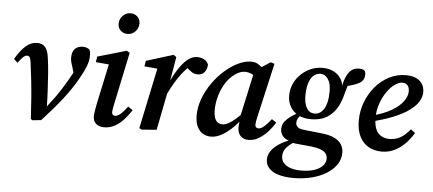

<svg xmlns="http://www.w3.org/2000/svg" viewBox="-59 -884 2837 1259"><g transform="rotate(5 1359.0 -254.5)"><path d="M161 1Q157 -71 152 -135Q147 -199 140.5 -257.5Q134 -316 127 -369Q123 -395 117 -402.5Q111 -410 100 -410Q89 -410 76 -398.5Q63 -387 42 -358L17 -381Q51 -440 85.5 -469.5Q120 -499 159 -499Q195 -499 213 -477Q231 -455 237 -407Q244 -360 248 -304.5Q252 -249 255 -189.5Q258 -130 259 -70H247L261 -93Q284 -122 305 -151Q326 -180 344.5 -209Q363 -238 381 -268.5Q399 -299 417 -333Q422 -344 427 -355Q432 -366 436 -376L424 -286L404 -356Q398 -373 393.5 -390Q389 -407 389 -422Q389 -462 408.5 -481Q428 -500 459 -500Q473 -500 484.5 -496Q496 -492 502 -487Q507 -480 509 -470Q511 -460 511 -443Q511 -428 507.5 -410.5Q504 -393 494 -368Q484 -343 463 -305Q446 -273 421.5 -235Q397 -197 366 -157Q335 -117 300 -76.5Q265 -36 229 3L171 9Z M571 -51Q571 -68 575 -90.5Q579 -113 584 -140L644 -421L665 -397L553 -407L559 -444L749 -499L769 -487L697 -145Q693 -127 690.5 -112.5Q688 -98 688 -90Q688 -79 694 -73Q700 -67 709 -67Q724 -67 743.5 -83Q763 -99 790 -135L821 -114Q800 -81 773.5 -51.5Q747 -22 714.5 -4Q682 14 643 14Q611 14 591 -3Q571 -20 571 -51ZM743 -609Q717 -609 698.5 -626Q680 -643 680 -671Q680 -702 701.5 -724Q723 -746 752 -746Q780 -746 798 -728.5Q816 -711 816 -684Q816 -653 794.5 -631Q773 -609 743 -609Z M1033 -234 1019 -297H1035Q1058 -351 1086 -397Q1114 -443 1146 -470.5Q1178 -498 1212 -498Q1238 -498 1258 -487.5Q1278 -477 1287 -455Q1286 -425 1270 -405Q1254 -385 1225 -385Q1203 -385 1185.5 -396.5Q1168 -408 1148 -428L1134 -444L1185 -443L1175 -438Q1146 -413 1121.5 -382Q1097 -351 1075.5 -314.5Q1054 -278 1033 -234ZM875 -1 963 -420 998 -396 873 -407 879 -444 1057 -499 1076 -486 1048 -321 1051 -310 1032 -218Q1021 -163 1010.5 -109Q1000 -55 989 0L891 8Z M1346 14Q1319 14 1295.5 1Q1272 -12 1257 -41Q1242 -70 1242 -117Q1242 -171 1262 -225.5Q1282 -280 1316 -329Q1350 -378 1392.5 -416Q1435 -454 1480.5 -476.5Q1526 -499 1568 -499Q1591 -499 1608 -490.5Q1625 -482 1640 -467Q1655 -452 1669 -432L1620 -391Q1600 -408 1578 -418.5Q1556 -429 1532 -429Q1517 -429 1501 -423Q1485 -417 1468.5 -405.5Q1452 -394 1436 -377Q1413 -353 1395 -318Q1377 -283 1367 -242.5Q1357 -202 1357 -164Q1357 -116 1372 -94.5Q1387 -73 1414 -73Q1433 -73 1453.5 -83.5Q1474 -94 1500.5 -117Q1527 -140 1559 -177L1566 -141H1557Q1526 -97 1490.5 -62Q1455 -27 1418.5 -6.5Q1382 14 1346 14ZM1594 14Q1562 14 1542.5 -5Q1523 -24 1522 -63Q1522 -73 1523 -82Q1524 -91 1525.5 -100Q1527 -109 1529 -119L1525 -122L1595 -444L1606 -448L1695 -506L1721 -498L1640 -144Q1636 -126 1633.5 -112.5Q1631 -99 1631 -90Q1631 -79 1637 -73Q1643 -67 1653 -67Q1670 -67 1690.5 -85Q1711 -103 1736 -135L1766 -115Q1747 -83 1720 -53.5Q1693 -24 1661.5 -5Q1630 14 1594 14Z M1909 237Q1853 237 1812 225Q1771 213 1748.5 189Q1726 165 1726 131Q1726 98 1747.5 70Q1769 42 1806 20Q1843 -2 1888 -15L1905 -4Q1866 20 1845 44Q1824 68 1824 100Q1824 139 1859 161.5Q1894 184 1956 184Q2004 184 2040 172.5Q2076 161 2096 140Q2116 119 2116 91Q2116 73 2106 59Q2096 45 2073 35.5Q2050 26 2009 21L1904 11Q1896 10 1888 8.5Q1880 7 1871 6L1872 -1Q1835 -9 1818.5 -29.5Q1802 -50 1802 -75Q1802 -113 1832.5 -141.5Q1863 -170 1916 -197V-209L1938 -192Q1910 -166 1903.5 -152.5Q1897 -139 1897 -125Q1897 -112 1907.5 -99.5Q1918 -87 1948 -84L2066 -71Q2120 -66 2152.5 -50Q2185 -34 2200 -10Q2215 14 2215 45Q2215 87 2191.5 122Q2168 157 2126 183Q2084 209 2028.5 223Q1973 237 1909 237ZM1991 -157Q1941 -157 1906.5 -175.5Q1872 -194 1853.5 -226Q1835 -258 1835 -298Q1835 -339 1850.5 -375Q1866 -411 1894 -438.5Q1922 -466 1958.5 -482.5Q1995 -499 2038 -499Q2080 -499 2110.5 -483.5Q2141 -468 2158.5 -441Q2176 -414 2177 -380H2173Q2182 -431 2197 -460.5Q2212 -490 2231.5 -502.5Q2251 -515 2275 -515Q2287 -515 2296 -513Q2305 -511 2311 -507Q2315 -503 2317.5 -496Q2320 -489 2320 -481Q2320 -442 2290 -424Q2260 -406 2197 -392L2220 -426Q2216 -412 2212 -398Q2208 -384 2204 -370Q2200 -356 2195 -339Q2185 -297 2167.5 -263Q2150 -229 2125 -205.5Q2100 -182 2067 -169.5Q2034 -157 1991 -157ZM2011 -196Q2029 -196 2044.5 -205Q2060 -214 2072 -233Q2084 -252 2090.5 -281.5Q2097 -311 2097 -351Q2097 -402 2077.5 -430.5Q2058 -459 2028 -459Q2007 -459 1990.5 -448Q1974 -437 1963 -417Q1952 -397 1946.5 -370Q1941 -343 1941 -309Q1941 -277 1948.5 -251Q1956 -225 1971.5 -210.5Q1987 -196 2011 -196Z M2471 14Q2422 14 2384 -7.5Q2346 -29 2325 -71.5Q2304 -114 2304 -175Q2304 -239 2326 -297Q2348 -355 2386.5 -400.5Q2425 -446 2476.5 -472.5Q2528 -499 2587 -499Q2645 -499 2677 -471.5Q2709 -444 2709 -398Q2709 -367 2690.5 -336Q2672 -305 2631.5 -275.5Q2591 -246 2526.5 -220Q2462 -194 2369 -172L2367 -210Q2461 -233 2514.5 -265Q2568 -297 2591 -331Q2614 -365 2614 -395Q2614 -421 2601.5 -434.5Q2589 -448 2568 -448Q2545 -448 2517.5 -428.5Q2490 -409 2466 -374Q2442 -339 2427 -295Q2412 -251 2412 -203Q2412 -135 2439.5 -104Q2467 -73 2515 -73Q2546 -73 2570.5 -83.5Q2595 -94 2615 -111.5Q2635 -129 2650 -148L2679 -126Q2663 -100 2642 -74.5Q2621 -49 2594.5 -29Q2568 -9 2537.5 2.5Q2507 14 2471 14Z"/></g></svg>

Font: Source Serif 4 18pt SemiBold
Style: Italic
Weight: 600
Italic angle: -12°
Designer: Frank Grießhammer
Foundry: Adobe Systems Incorporated
Version: Version 4.004;hotconv 1.0.116;makeotfexe 2.5.65601